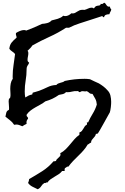

<svg xmlns="http://www.w3.org/2000/svg" viewBox="-20 -1047 911 1399"><path d="M791 -977.5Q789.1 -968.8 784.2 -960.9Q779.3 -953.1 777.3 -943.4Q764.6 -943.4 752.9 -939.5Q741.2 -935.5 738.3 -921.9H735.4Q730.5 -921.9 729 -925.8Q727.5 -929.7 722.7 -929.7H721.7L720.7 -928.7Q701.2 -922.9 681.6 -916Q662.1 -909.2 642.6 -903.3Q601.6 -889.6 561 -877Q520.5 -864.3 482.4 -844.7H460.9Q402.3 -806.6 339.4 -778.3Q276.4 -750 215.8 -715.8Q209 -705.1 200.2 -695.8Q191.4 -686.5 180.7 -676.8Q186.5 -671.9 186.5 -661.1Q186.5 -647.5 183.6 -635.3Q180.7 -623 180.7 -610.4Q180.7 -602.5 183.6 -598.6Q186.5 -594.7 192.4 -589.8Q190.4 -584 187.5 -579.1L181.6 -570.3Q178.7 -566.4 176.3 -559.6Q173.8 -552.7 173.8 -541Q173.8 -500 167 -460.9Q160.2 -421.9 160.2 -380.9Q160.2 -356.4 164.1 -336.9Q170.9 -339.8 176.8 -343.8Q182.6 -347.7 190.4 -351.6Q196.3 -354.5 201.7 -355.5Q207 -356.4 212.9 -358.4Q217.8 -360.4 216.8 -365.2Q215.8 -370.1 219.7 -372.1Q222.7 -374 228 -374.5Q233.4 -375 237.3 -377Q245.1 -378.9 251.5 -381.3Q257.8 -383.8 265.6 -385.7Q296.9 -397.5 326.7 -412.1Q356.4 -426.8 390.6 -427.7Q395.5 -434.6 403.3 -438Q411.1 -441.4 419.9 -443.8Q428.7 -446.3 437 -448.7Q445.3 -451.2 451.2 -457Q486.3 -464.8 522.9 -468.8Q559.6 -472.7 596.7 -472.7Q616.2 -472.7 635.7 -469.7Q652.3 -460.9 668 -454.1Q683.6 -447.3 700.2 -439.5Q716.8 -429.7 732.9 -417.5Q749 -405.3 762.7 -389.6Q779.3 -373 784.7 -350.6Q790 -328.1 790 -305.7Q790 -299.8 789.6 -289.1Q789.1 -278.3 787.6 -266.6Q786.1 -254.9 784.2 -244.1Q782.2 -233.4 780.3 -228.5Q778.3 -224.6 765.1 -201.2Q752 -177.7 736.8 -150.4Q721.7 -123 708.5 -100.1Q695.3 -77.1 693.4 -75.2Q691.4 -73.2 686 -72.3Q680.7 -71.3 678.7 -71.3Q676.8 -60.5 671.4 -53.7Q666 -46.9 660.2 -40.5Q654.3 -34.2 648.9 -26.9Q643.6 -19.5 643.6 -7.8Q635.7 -5.9 630.9 -1Q626 3.9 619.1 5.9Q605.5 29.3 587.9 49.3Q570.3 69.3 550.8 87.9L512.7 126Q494.1 145.5 478.5 167H475.6Q467.8 166 464.4 170.9Q460.9 175.8 454.1 176.8Q451.2 181.6 450.7 188Q450.2 194.3 451.2 199.2H432.6Q421.9 212.9 407.7 222.2Q393.6 231.4 378.4 240.2Q363.3 249 349.1 258.8Q335 268.6 325.2 283.2Q324.2 282.2 321.3 282.2Q316.4 282.2 314 285.2Q311.5 288.1 303.7 286.1Q289.1 294.9 280.3 309.6Q271.5 324.2 254.9 332Q236.3 323.2 216.8 313.5Q197.3 303.7 184.6 286.1Q191.4 271.5 192.4 257.8Q240.2 230.5 287.1 200.7Q334 170.9 370.1 127.9Q371.1 128.9 374 128.9Q377 128.9 378.9 127.4Q380.9 126 382.8 126Q384.8 126 385.7 127Q386.7 127.9 387.7 127.9Q388.7 119.1 394 113.8Q399.4 108.4 405.3 103Q411.1 97.7 416 92.3Q420.9 86.9 420.9 79.1Q420.9 75.2 418.9 69.3Q441.4 57.6 458.5 40.5Q475.6 23.4 491.2 4.4Q506.8 -14.6 522.5 -32.7Q538.1 -50.8 558.6 -64.5V-82Q569.3 -85 575.7 -92.3Q582 -99.6 586.9 -108.4Q591.8 -117.2 597.2 -125.5Q602.5 -133.8 612.3 -137.7Q612.3 -139.6 613.3 -142.1Q614.3 -144.5 614.3 -147.5Q614.3 -149.4 613.3 -151.4Q612.3 -153.3 612.3 -155.3H622.1Q636.7 -188.5 655.8 -219.2Q674.8 -250 685.5 -285.2Q683.6 -309.6 674.8 -326.2Q666 -342.8 654.3 -362.3Q638.7 -362.3 631.3 -369.6Q624 -377 612.3 -382.8Q606.4 -380.9 601.6 -380.9Q596.7 -380.9 591.3 -381.8Q585.9 -382.8 581.1 -382.8Q570.3 -382.8 563.5 -376H560.5Q555.7 -375 553.2 -379.4Q550.8 -383.8 545.9 -383.8Q544.9 -383.8 543.9 -383.3Q543 -382.8 542 -382.8Q523.4 -384.8 506.3 -379.9Q489.3 -375 470.7 -375Q464.8 -375 460.9 -376Q452.1 -365.2 437 -361.3Q421.9 -357.4 409.2 -355.5Q385.7 -338.9 361.8 -327.6Q337.9 -316.4 310.5 -308.6Q293.9 -295.9 275.4 -285.6Q256.8 -275.4 237.8 -264.6Q218.8 -253.9 202.1 -241.2Q185.5 -228.5 173.8 -210.9V-208Q172.9 -200.2 178.7 -196.3Q184.6 -192.4 184.6 -182.6Q176.8 -173.8 174.3 -165.5Q171.9 -157.2 173.8 -144.5L158.2 -136.7Q150.4 -132.8 142.6 -127Q131.8 -130.9 121.6 -135.3Q111.3 -139.6 98.6 -139.6Q92.8 -139.6 83 -137.7Q71.3 -156.2 53.7 -169.9Q36.1 -183.6 19.5 -197.3Q21.5 -210.9 25.9 -226.1Q30.3 -241.2 44.9 -246.1Q45.9 -251 45.9 -254.9V-263.7Q45.9 -275.4 44.4 -286.6Q43 -297.9 43 -308.6Q43 -318.4 44.4 -322.8Q45.9 -327.1 47.9 -329.1Q49.8 -331.1 51.8 -332.5Q53.7 -334 54.7 -336.9Q57.6 -351.6 56.2 -368.2Q54.7 -384.8 54.7 -399.4Q54.7 -418.9 58.1 -438Q61.5 -457 73.2 -473.6Q72.3 -478.5 72.3 -482.4V-491.2Q72.3 -532.2 78.6 -572.3Q85 -612.3 89.8 -653.3Q81.1 -664.1 68.8 -671.9Q56.6 -679.7 47.9 -691.4Q50.8 -719.7 64.9 -737.3Q79.1 -754.9 100.6 -772.5V-775.4Q100.6 -781.2 98.1 -787.1Q95.7 -793 95.7 -799.8Q95.7 -801.8 96.2 -803.2Q96.7 -804.7 96.7 -806.6Q108.4 -814.5 125 -821.3Q141.6 -828.1 155.3 -828.1Q164.1 -828.1 170.9 -824.2Q229.5 -845.7 286.1 -873Q304.7 -874 323.7 -878.9Q342.8 -883.8 356.4 -898.4Q366.2 -901.4 377.9 -903.8Q389.6 -906.2 401.4 -910.2Q413.1 -914.1 423.3 -919.4Q433.6 -924.8 440.4 -932.6Q447.3 -929.7 456.1 -929.7Q467.8 -929.7 480 -936Q492.2 -942.4 500 -950.2Q502 -950.2 504.4 -949.7Q506.8 -949.2 509.8 -949.2Q519.5 -949.2 526.9 -953.1Q534.2 -957 542.5 -962.4Q550.8 -967.8 559.6 -971.7Q568.4 -975.6 581.1 -975.6H586.9Q590.8 -975.6 593.8 -974.6Q607.4 -977.5 621.1 -984.4Q634.8 -991.2 648.4 -991.2Q658.2 -991.2 664.1 -985.4Q667 -990.2 671.9 -995.6Q676.8 -1001 681.6 -1002.9Q685.5 -1004.9 691.4 -1005.4Q697.3 -1005.9 702.1 -1006.8Q707 -1007.8 710.4 -1010.7Q713.9 -1013.7 713.9 -1019.5Q717.8 -1017.6 721.7 -1017.6Q726.6 -1017.6 731 -1021Q735.4 -1024.4 738.3 -1027.3Q745.1 -1025.4 748.5 -1020.5Q752 -1015.6 755.4 -1010.3Q758.8 -1004.9 764.2 -1001Q769.5 -997.1 780.3 -999Q782.2 -986.3 791 -977.5Z"/></svg>

Font: RockSalt
Style: Regular
Weight: 400
Designer: Squid
Foundry: Font Diner, Inc DBA Sideshow
Version: Version 1.000